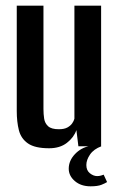

<svg xmlns="http://www.w3.org/2000/svg" viewBox="-20 -515 420 676"><path d="M153 7Q103 7 78.5 -10Q54 -27 46.5 -56.5Q39 -86 39 -124V-495H133V-131Q133 -113 135.5 -97Q138 -81 149.5 -70.5Q161 -60 187 -60Q206 -60 217 -66Q228 -72 234 -80.5Q240 -89 242 -97V-495H336V0H256L249 -57Q240 -31 215.5 -12Q191 7 153 7ZM299 141Q265 141 243.5 122.5Q222 104 222 79Q222 51 243.5 28Q265 5 296 -1L337 0Q310 10 297 29Q284 48 284 66Q284 85 296.5 95Q309 105 322 105Q330 105 336 103Q342 101 345 100L357 126Q351 130 337.5 135.5Q324 141 299 141Z"/></svg>

Font: Alumni Sans SemiBold
Style: Regular
Weight: 600
Designer: Robert E. Leuschke
Foundry: Robert E. Leuschke
Version: Version 1.018